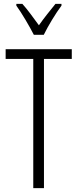

<svg xmlns="http://www.w3.org/2000/svg" viewBox="-20 -967 399 987"><path d="M206 0H151V-664H9V-714H349V-664H206ZM154 -788Q136 -823 110.5 -866Q85 -909 64 -938V-947H95Q114 -926 136.5 -896Q159 -866 180 -837Q202 -868 221 -892Q240 -916 265 -947H296V-938Q273 -907 247.5 -865Q222 -823 205 -788Z"/></svg>

Font: Noto Sans Tamil ExtraCondensed Light
Style: Regular
Weight: 300
Width: 2
Designer: Jelle Bosma - Monotype Design Team
Foundry: Monotype Imaging Inc.
Version: Version 2.004; ttfautohint (v1.8.4.7-5d5b)